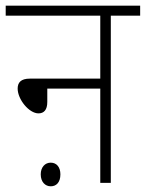

<svg xmlns="http://www.w3.org/2000/svg" viewBox="-20 -642 512 674"><path d="M0 -622V-587H332V-366H85C53 -366 42 -352 42 -331C42 -293 82 -244 115 -244C134 -244 146 -256 146 -284V-331H332V0H369V-587H472V-622ZM123 -30C123 -3 139 12 158 12C178 12 192 -2 192 -30C192 -55 179 -71 158 -71C138 -71 123 -55 123 -30Z"/></svg>

Font: Noto Sans Devanagari UI SemiCondensed ExtraLight
Style: Regular
Weight: 200
Width: 4
Designer: Jelle Bosma - Monotype Design Team
Foundry: Monotype Imaging Inc.
Version: Version 2.004